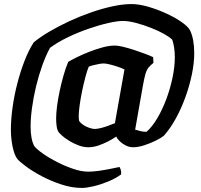

<svg xmlns="http://www.w3.org/2000/svg" viewBox="-20 -724 988 944"><path d="M383 200Q333.5 200 281.8 183Q230 166 184.8 142Q139.5 118 107.8 94.2Q76 70.5 65.5 58Q55 44 47.8 20.2Q40.5 -3.5 37 -31.5Q33.5 -59.5 33.5 -85Q33.5 -135 41.5 -194Q49.5 -253 64.8 -312.2Q80 -371.5 100.5 -424.5Q121 -477.5 146 -516Q177.5 -542 222.5 -568.5Q267.5 -595 320.2 -619.5Q373 -644 427.8 -663Q482.5 -682 533.5 -693Q584.5 -704 626 -704Q664 -704 710 -690.5Q756 -677 799.8 -656.8Q843.5 -636.5 875 -614Q906.5 -591.5 915 -573.5Q925 -552.5 930 -524.2Q935 -496 935 -462.5Q935 -413.5 923.2 -357.2Q911.5 -301 891 -244.8Q870.5 -188.5 843.5 -139.8Q816.5 -91 785 -56Q774 -47 747.5 -33.5Q721 -20 690.2 -10Q659.5 0 635 0Q616 0 598.8 -8.5Q581.5 -17 569 -29.2Q556.5 -41.5 551.5 -52.5Q534 -40.5 510.8 -28.5Q487.5 -16.5 462.8 -8.2Q438 0 414 0Q391 0 366.2 -9.2Q341.5 -18.5 320 -31.8Q298.5 -45 283.8 -58.2Q269 -71.5 265 -80Q260.5 -87.5 258.2 -105.2Q256 -123 256 -141.5Q256 -165.5 260.2 -200Q264.5 -234.5 272.8 -273.8Q281 -313 291.8 -351.2Q302.5 -389.5 315.5 -420Q330.5 -429 357.8 -442.5Q385 -456 418 -469Q451 -482 484.2 -491Q517.5 -500 545 -500Q559.5 -500 584.8 -494Q610 -488 639 -478.5Q668 -469 693.2 -459.5Q718.5 -450 733 -443L734.5 -415Q719.5 -403 710.2 -391.8Q701 -380.5 695 -359.8Q689 -339 682 -299.5L644.5 -86.5Q656 -83 669.8 -79.5Q683.5 -76 700.5 -76Q727 -99 752 -140.5Q777 -182 796.8 -234.2Q816.5 -286.5 828 -341Q839.5 -395.5 839.5 -443.5Q839.5 -468.5 836 -490.8Q832.5 -513 827 -528.5Q816 -540.5 787.8 -556.5Q759.5 -572.5 722.5 -587Q685.5 -601.5 648.8 -611.2Q612 -621 584.5 -621Q558 -621 513.2 -611Q468.5 -601 416.2 -583Q364 -565 314 -541Q264 -517 226 -489Q205 -450.5 187.5 -401.2Q170 -352 157.2 -298.8Q144.5 -245.5 137.5 -194.8Q130.5 -144 130.5 -102Q130.5 -70.5 135 -46.5Q139.5 -22.5 148.5 -5.5Q161.5 10.5 191.8 31.8Q222 53 261.2 73Q300.5 93 340.8 106.5Q381 120 414 120Q437 120 465.5 116Q494 112 521.5 106.5Q549 101 567.5 97Q571 102.5 573.8 111.2Q576.5 120 575.5 133.5Q547.5 154 510.5 169Q473.5 184 439 192Q404.5 200 383 200ZM445.5 -90Q458.5 -90 477.2 -94.8Q496 -99.5 514.5 -106.5Q533 -113.5 545 -118.5L592 -382.5Q578 -389.5 557.8 -396.2Q537.5 -403 518.8 -407.5Q500 -412 489.5 -412Q480.5 -412 467.2 -409.5Q454 -407 440.5 -403.8Q427 -400.5 416.5 -396.5Q409 -379 400.5 -347.5Q392 -316 384.2 -279Q376.5 -242 371.8 -208.2Q367 -174.5 367 -153Q367 -146.5 367.5 -140.5Q368 -134.5 369 -130Q374.5 -120 388.5 -110.5Q402.5 -101 418.8 -95.5Q435 -90 445.5 -90Z"/></svg>

Font: Texturina Medium
Style: Italic
Weight: 500
Italic angle: -11°
Designer: Guillermo Torres Carreño
Foundry: Omnibus-Type
Version: Version 1.002